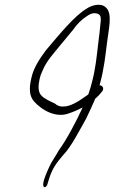

<svg xmlns="http://www.w3.org/2000/svg" viewBox="-20 -750 481 806"><path d="M112 -424C101 -378 103 -347 123 -324C160 -283 217 -256 266 -273C287 -280 306 -288 327 -299C300 -240 261 -166 227 -119C216 -99 205 -84 195 -66C187 -51 172 -18 165 4L162 17C160 26 162 36 167 36C172 36 178 30 180 20L184 7C199 -44 218 -67 246 -100C280 -135 316 -207 341 -251C353 -275 368 -308 380 -336C392 -346 399 -354 407 -364C419 -376 412 -392 398 -392L400 -400C416 -457 423 -519 429 -569C435 -622 454 -693 425 -718C403 -741 361 -726 344 -714C290 -682 225 -600 172 -538C149 -506 122 -469 112 -424ZM147 -422C149 -431 153 -441 158 -452C176 -496 205 -525 233 -560C253 -585 270 -604 286 -624C303 -649 323 -668 343 -681C352 -687 365 -697 383 -694C401 -691 404 -681 403 -664C400 -631 397 -602 392 -565C386 -514 381 -459 365 -401C362 -389 359 -378 355 -367C354 -362 352 -358 350 -353C345 -350 341 -347 337 -344C307 -322 273 -303 249 -303C235 -301 220 -306 211 -315C193 -324 165 -335 153 -350C139 -364 140 -392 147 -422Z"/></svg>

Font: Stray Cat
Style: UltCnObl
Weight: 400
Version: Version 1.0